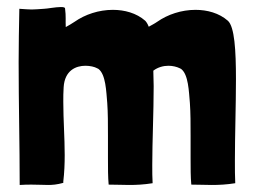

<svg xmlns="http://www.w3.org/2000/svg" viewBox="-20 -523 736 546"><path d="M36 3C49 2 60 2 70 2C89 2 103 3 117 3C129 3 142 2 160 -3V-7C163 -32 164 -57 164 -82C164 -132 160 -182 160 -233C160 -247 160 -261 161 -275C164 -323 196 -336 223 -336C236 -336 249 -333 256 -329C257 -328 259 -328 260 -327C281 -311 282 -263 285 -230C287 -202 287 -170 287 -137C287 -116 287 -94 287 -73C287 -45 287 -19 289 2C311 2 329 3 347 3C368 3 389 2 414 -2C413 -18 413 -35 413 -54C413 -121 417 -204 417 -278C417 -293 416 -308 416 -322C429 -332 445 -336 459 -336C471 -336 483 -333 491 -329C492 -328 494 -328 495 -327C516 -311 517 -263 520 -230C522 -202 522 -170 522 -137C522 -116 522 -94 522 -73C522 -45 522 -19 524 2C546 2 564 3 582 3C603 3 624 2 649 -2C648 -21 648 -43 648 -66C648 -137 651 -224 651 -298C651 -380 647 -447 628 -464C603 -486 569 -495 536 -495C496 -495 457 -482 427 -461C420 -456 410 -451 403 -447C400 -455 396 -461 393 -464C368 -486 334 -495 301 -495C261 -495 222 -482 192 -461C185 -456 174 -450 167 -446C166 -465 168 -476 165 -499C165 -502 160 -503 153 -503C138 -503 113 -498 105 -498C89 -497 80 -496 70 -496C61 -496 51 -497 35 -498C34 -446 33 -396 33 -346C33 -227 36 -113 36 3Z"/></svg>

Font: HEYCLAY
Style: Regular
Weight: 400
Designer: Marcelo Magalhaes
Foundry: Marcelo Magalhães
Version: Version 1.300;hotconv 1.0.109;makeotfexe 2.5.65596